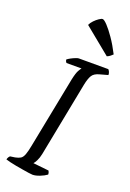

<svg xmlns="http://www.w3.org/2000/svg" viewBox="-186 -1019 733 1080"><g transform="rotate(20 180.5 -479.0)"><path d="M159 0Q152 0 135.5 -2.5Q119 -5 97.5 -8.5Q76 -12 54.5 -16Q33 -20 16.5 -24Q0 -28 -8 -31Q-6 -39 -2 -45.5Q2 -52 6 -54L34 -58Q54 -62 65.5 -69Q77 -76 84.5 -95.5Q92 -115 99 -152L183 -579Q192 -621 201.5 -637Q211 -653 214 -656H124Q121 -659 119 -663Q117 -667 116 -674Q123 -680 136 -687Q149 -694 162 -699Q175 -704 180 -704H357Q361 -700 365 -692Q369 -684 369 -673L322 -660Q290 -652 278 -633Q266 -614 258 -574L171 -128Q166 -104 157.5 -87Q149 -70 142 -63L236 -53Q238 -50 240 -44Q242 -38 242 -31Q226 -19 201.5 -9.5Q177 0 159 0ZM324 -769 165 -899Q171 -913 184 -926.5Q197 -940 210.5 -949Q224 -958 231 -958Q240 -958 260 -937Q280 -916 306 -878.5Q332 -841 357 -792Q353 -788 344 -780.5Q335 -773 324 -769Z"/></g></svg>

Font: Texturina Medium 12pt Light
Style: Italic
Weight: 300
Italic angle: -11°
Version: Version 1.002